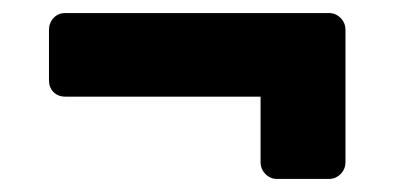

<svg xmlns="http://www.w3.org/2000/svg" viewBox="-20 -408 610 294"><path d="M404 -134Q394 -134 386.5 -141.5Q379 -149 379 -160V-260H80Q69 -260 62 -267Q55 -274 55 -285V-362Q55 -373 62 -380.5Q69 -388 80 -388H484Q494 -388 501.5 -380.5Q509 -373 509 -362V-160Q509 -149 501.5 -141.5Q494 -134 484 -134Z"/></svg>

Font: DVN-Rubik
Style: Bold
Weight: 700
Designer: Hubert and Fischer
Foundry: Hubert & Fischer
Version: Version 2.102